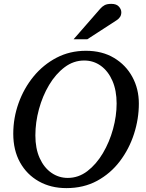

<svg xmlns="http://www.w3.org/2000/svg" viewBox="-20 -947 750 983"><path d="M690.9 -417Q690.9 -337.9 666 -261Q641.1 -184.1 593.5 -121.3Q545.9 -58.6 477.1 -21.2Q408.2 16.1 319.8 16.1Q240.2 16.1 178.7 -18.6Q117.2 -53.2 82.5 -115.7Q47.9 -178.2 47.9 -262.2Q47.9 -342.8 75 -418.7Q102.1 -494.6 151.6 -555.2Q201.2 -615.7 269.3 -651.4Q337.4 -687 419.9 -687Q502.9 -687 563.7 -650.6Q624.5 -614.3 657.7 -553Q690.9 -491.7 690.9 -417ZM577.1 -417Q577.1 -483.4 555.7 -533Q534.2 -582.5 496.6 -609.9Q459 -637.2 411.1 -637.2Q356.4 -637.2 310.8 -602.8Q265.1 -568.4 231.4 -512Q197.8 -455.6 179.4 -387.9Q161.1 -320.3 161.1 -253.9Q161.1 -186.5 183.1 -137.7Q205.1 -88.9 242.9 -62.5Q280.8 -36.1 327.1 -36.1Q381.8 -36.1 427.5 -71Q473.1 -106 506.8 -162.8Q540.5 -219.7 558.8 -286.6Q577.1 -353.5 577.1 -417ZM601.1 -884.3Q601.1 -870.1 594.7 -860.4Q588.4 -850.6 577.1 -843.3L427.2 -746.1H356.9L493.2 -902.3Q502.9 -913.6 515.4 -920.4Q527.8 -927.2 550.3 -927.2Q576.2 -927.2 588.6 -913.3Q601.1 -899.4 601.1 -884.3Z"/></svg>

Font: Charis
Style: Italic
Weight: 400
Italic angle: -11°
Designer: Walt Agee, Miriam Martin, Annie Olsen, Victor Gaultney, Lorna Priest, Alan Ward, Bob Hallissy, Martin Hosken, Sharon Cor
Foundry: SIL Global
Version: Version 7.000